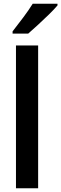

<svg xmlns="http://www.w3.org/2000/svg" viewBox="-20 -1002 326 1022"><path d="M183 0H65V-760H183ZM286 -973Q269 -953 241.5 -926Q214 -899 184 -871.5Q154 -844 130 -823H47V-835Q75 -871 104 -909.5Q133 -948 154 -982H286Z"/></svg>

Font: Noto Sans Hebrew Condensed SemiBold
Style: Regular
Weight: 600
Width: 3
Designer: Ben Nathan
Foundry: Google LLC
Version: Version 3.001; ttfautohint (v1.8.4.7-5d5b)